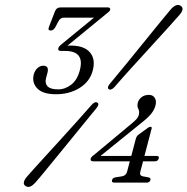

<svg xmlns="http://www.w3.org/2000/svg" viewBox="-20 -730 749 767"><path d="M522.5 -175.5Q525.5 -186 532.5 -191.5L569 -218Q576 -223.5 581 -223.5Q588 -223.5 585.5 -215.5L557 -107H605.5Q617 -107 614 -97Q611 -85.5 598.5 -85.5H551.5L540.5 -44Q536 -28.5 551 -25.5L573 -21.5Q583 -19.5 581 -10.5Q577.5 -0.5 565.5 -0.5H437Q424.5 -0.5 427.5 -10.5Q430 -20 441.5 -21.5L466.5 -25.5Q483 -28 487.5 -43.5L498.5 -85.5H353Q339.5 -85.5 342.5 -97Q345 -104 356 -111.5L505.5 -236Q517 -245.5 524.5 -253.5Q532 -261.5 534.5 -271Q538 -285 532.5 -295Q527 -305 530.5 -320Q534.5 -333.5 546 -342.2Q557.5 -351 575.5 -351Q590.5 -351 598.2 -339.2Q606 -327.5 601 -308Q596.5 -291 583.5 -275Q570.5 -259 543.5 -238L381.5 -107H504.5ZM437.5 -382.5Q423.5 -367.5 414.5 -374Q406 -379.5 419 -395.5Q450 -432.5 487.5 -478.5Q525 -524.5 561 -569Q597 -613.5 624.5 -647.2Q652 -681 663 -693.5Q685.5 -718 702.5 -706.5Q718.5 -694.5 696.5 -670Q686.5 -658 657 -625.5Q627.5 -593 588.5 -550.2Q549.5 -507.5 509.2 -463.2Q469 -419 437.5 -382.5ZM346 -311Q359.5 -326 369 -320Q378.5 -313.5 365 -297.5Q336 -262.5 299 -216.8Q262 -171 225.2 -126.2Q188.5 -81.5 160.5 -47.2Q132.5 -13 121 -0.5Q98.5 25 81.5 12.5Q73.5 7.5 75.5 -2.5Q77.5 -12.5 87.5 -24Q96 -34 117.2 -57.5Q138.5 -81 167.5 -112.8Q196.5 -144.5 228.8 -180Q261 -215.5 291.5 -249.5Q322 -283.5 346 -311ZM350.5 -448.5Q339.5 -405 298.8 -379.2Q258 -353.5 204 -353.5Q150.5 -353.5 128.5 -377.2Q106.5 -401 115 -433Q119.5 -449 130 -458.2Q140.5 -467.5 153 -467.5Q177 -467.5 169.5 -439L164 -418Q158.5 -397.5 170 -385.2Q181.5 -373 212 -373Q240.5 -373 264.5 -391.8Q288.5 -410.5 298.5 -448Q320 -526.5 240 -526.5H223.5Q210 -526.5 213 -537.5Q215 -545 228 -555L355.5 -659.5H235.5Q221 -659.5 213.5 -645L200.5 -620.5Q193 -608 182.5 -608Q170 -608 175.5 -622.5L199.5 -684.5Q205.5 -700.5 223 -700.5H409.5Q422.5 -700.5 420 -690Q417.5 -683.5 402 -672.5L249.5 -547.5Q256 -548 261.5 -548Q316.5 -548 339.5 -520.5Q362.5 -493 350.5 -448.5Z"/></svg>

Font: Fraunces 72pt Soft Light
Style: Italic
Weight: 300
Italic angle: -16°
Version: Version 1.000;[b76b70a41]